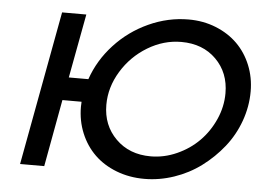

<svg xmlns="http://www.w3.org/2000/svg" viewBox="-53 -828 1247 917"><g transform="rotate(5 570.0 -369.5)"><path d="M459 -317.9Q459 -219.7 523.7 -155.3Q588.4 -90.8 690.9 -90.8Q755.4 -90.8 816.4 -118.2Q877.4 -145.5 922.1 -190.7Q966.8 -235.8 993.9 -296.6Q1021 -357.4 1021 -421.9Q1021 -520.5 957 -584.2Q893.1 -647.9 790 -647.9Q705.6 -647.9 628.9 -601.6Q552.2 -555.2 505.6 -478.5Q459 -401.9 459 -317.9ZM73.2 0 210 -738.8H326.2L269 -432.1H362.8Q394.5 -524.4 462.9 -598.6Q531.2 -672.9 624 -715.3Q716.8 -757.8 815.9 -757.8Q886.2 -757.8 946.8 -733.4Q1007.3 -709 1049.8 -667Q1092.3 -625 1116.2 -566.4Q1140.1 -507.8 1140.1 -440.9Q1140.1 -368.7 1115 -298.8Q1089.8 -229 1044.7 -172.4Q999.5 -115.7 941.2 -72.3Q882.8 -28.8 812.3 -4.9Q741.7 19 669.9 19Q597.7 19 535.9 -4.9Q474.1 -28.8 430.9 -70.8Q387.7 -112.8 363.3 -171.6Q338.9 -230.5 338.9 -297.9Q338.9 -300.8 339.4 -309.8Q339.8 -318.8 339.8 -321.8H248L189 0Z"/></g></svg>

Font: Involve SemiBold Oblique
Style: Italic
Weight: 600
Italic angle: -10.5°
Designer: Stefan Peev
Foundry: Context Ltd.
Version: Version 1.001